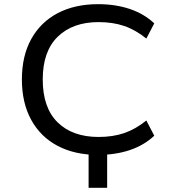

<svg xmlns="http://www.w3.org/2000/svg" viewBox="-20 -734 830 921"><path d="M405 167V-38H494V167ZM450 9Q339 9 257 -34Q175 -77 130 -158.5Q85 -240 85 -353Q85 -466 130 -547Q175 -628 257 -671Q339 -714 451 -714Q534 -714 602.5 -691Q671 -668 720 -622L682 -549Q630 -591 575.5 -609.5Q521 -628 453 -628Q329 -628 257 -558Q185 -488 185 -353Q185 -217 256.5 -147Q328 -77 453 -77Q521 -77 575.5 -95.5Q630 -114 682 -156L720 -83Q671 -37 602.5 -14Q534 9 450 9Z"/></svg>

Font: Nunito Sans 7pt SemiExpanded
Style: Regular
Weight: 400
Width: 6
Designer: Vernon Adams
Foundry: Vernon Adams
Version: Version 3.101;gftools[0.9.27]